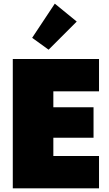

<svg xmlns="http://www.w3.org/2000/svg" viewBox="-20 -1031 596 1051"><path d="M272 -531V-444H492V-277H272V-177H522V0H50V-708H522V-531ZM246 -759 156 -824 280 -1011 400 -913Z"/></svg>

Font: Fz Poppins Black
Style: Regular
Weight: 900
Designer: Ninad Kale (Devanagari), Jonny Pinhorn (Latin)
Foundry: Indian Type Foundry
Version: Vit hóa bi Vntype.Com & FontZin.Com